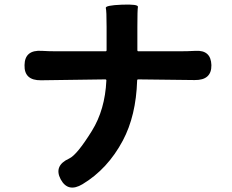

<svg xmlns="http://www.w3.org/2000/svg" viewBox="-20 -794 1040 861"><path d="M350 32Q285 71 252 10Q220 -51 290 -83Q325 -99 392 -207Q451 -302 457 -433Q457 -438 452 -438L164 -434Q88 -433 90 -502Q91 -571 167 -566Q198 -564 234 -564H453Q458 -564 458 -569V-674Q458 -746 454.5 -758Q451 -770 526 -773Q601 -776 598.5 -763Q596 -750 596 -673V-569Q596 -564 601 -564H785Q821 -564 857 -566Q926 -570 928 -502Q929 -434 853 -435L600 -438Q595 -438 595 -433Q590 -275 531 -164Q463 -36 350 32Z"/></svg>

Font: Resource Han Rounded KR
Style: Bold
Weight: 700
Designer: Cyano Hao (round all glyphs); Ryoko NISHIZUKA 西塚涼子 (kana, bopomofo & ideographs); Paul D. Hunt (Latin, Greek & Cyrillic)
Foundry: Cyano Hao
Version: 0.990